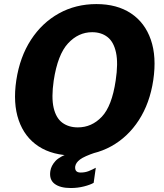

<svg xmlns="http://www.w3.org/2000/svg" viewBox="-20 -753 804 942"><path d="M341.5 10Q238 10 169.2 -35Q100.5 -80 71.8 -163Q43 -246 60 -359.5Q77.5 -474 132 -557.8Q186.5 -641.5 269 -687.2Q351.5 -733 453 -733Q554 -733 622.5 -687.5Q691 -642 720 -558.2Q749 -474.5 732 -360Q715 -246.5 661.2 -163.5Q607.5 -80.5 525.5 -35.2Q443.5 10 341.5 10ZM362 -128Q430 -128 479.5 -180.2Q529 -232.5 547.5 -357.5Q560.5 -443 549.2 -495.2Q538 -547.5 507.5 -571.2Q477 -595 432 -595Q364.5 -595 313.8 -540.2Q263 -485.5 243.5 -357.5Q231.5 -274.5 243.2 -224Q255 -173.5 286 -150.8Q317 -128 362 -128ZM327 169.5Q275 169.5 247.8 148.8Q220.5 128 227 86Q231 60 252.2 36.8Q273.5 13.5 332.5 -6.5L449.5 -5Q393 14 372.5 29.5Q352 45 349 63.5Q345.5 93.5 375.5 93.5Q397.5 93.5 415 86.5Q432.5 79.5 450 70L439.5 144Q423.5 153.5 392.5 161.5Q361.5 169.5 327 169.5Z"/></svg>

Font: Public Sans ExtraBold
Style: Italic
Weight: 800
Italic angle: -8°
Designer: The Public Sans project authors (U.S. Web Design System). Libre Franklin designed by Pablo Impallari and Rodrigo Fuenzal
Version: Version 1.007; ttfautohint (v1.8.1) -l 8 -r 50 -G 200 -x 14 